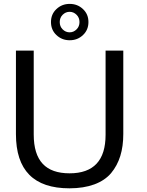

<svg xmlns="http://www.w3.org/2000/svg" viewBox="-20 -976 770 1006"><path d="M345.2 -765.1C373 -765.1 396 -774.4 415 -792.5C434.1 -810.5 443.4 -833.5 443.4 -860.4C443.4 -887.7 434.1 -910.2 415 -928.2C396 -946.3 373 -955.6 345.2 -955.6C317.4 -955.6 294.4 -946.3 275.4 -928.2C256.3 -910.2 247.1 -887.7 247.1 -860.4C247.1 -833.5 256.3 -810.5 275.4 -792.5C294.4 -774.4 317.4 -765.1 345.2 -765.1ZM344.7 -806.6C330.6 -806.6 318.4 -812 308.1 -822.3C297.9 -832.5 293 -845.2 293 -860.4C293 -875.5 297.9 -888.2 308.1 -898.4C318.4 -908.7 330.6 -914.1 344.7 -914.1C358.9 -914.1 371.1 -908.7 381.3 -898.4C391.6 -888.2 396.5 -875.5 396.5 -860.4C396.5 -845.2 391.6 -832.5 381.3 -822.3C371.1 -812 358.9 -806.6 344.7 -806.6ZM343.8 10.7C443.8 10.7 518.6 -17.6 562 -68.8C605.5 -121.1 626 -188 626 -274.4V-710.9H533.2V-269.5C533.2 -135.3 470.2 -67.9 344.7 -67.9C220.2 -67.9 156.7 -132.3 156.7 -271.5V-710.9H63.5V-273.4C63.5 -84 156.7 10.7 343.8 10.7Z"/></svg>

Font: Ride
Style: Regular
Weight: 400
Version: Version 3.000